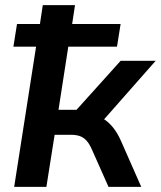

<svg xmlns="http://www.w3.org/2000/svg" viewBox="-20 -725 624 745"><path d="M35 0 120 -544H32L46 -632H135L146 -705H271L260 -632H448L434 -544H245L207 -299H277L448 -489H584L368 -244L335 -279Q360 -277 380.5 -264.5Q401 -252 418.5 -230.5Q436 -209 450 -177L528 0H401L337 -144Q327 -167 315.5 -179.5Q304 -192 289.5 -197Q275 -202 255 -202H192L160 0Z"/></svg>

Font: Nunito Sans 12pt
Style: Bold Italic
Weight: 700
Italic angle: -9°
Designer: Vernon Adams
Foundry: Vernon Adams
Version: Version 3.101;gftools[0.9.27]